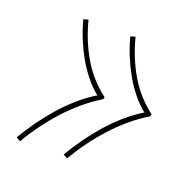

<svg xmlns="http://www.w3.org/2000/svg" viewBox="-94 -680 689 683"><g transform="rotate(20 250.0 -339.0)"><path d="M227 -94 211 -103Q231 -137 254.5 -170Q278 -203 304.5 -233.5Q331 -264 361.5 -291Q392 -318 427 -340H431Q404 -362 382 -389.5Q360 -417 343 -447.5Q326 -478 312.5 -511Q299 -544 290 -579L308 -584Q317 -548 330.5 -514.5Q344 -481 362 -450Q380 -419 403.5 -392.5Q427 -366 456 -344L454 -336Q418 -314 386 -287Q354 -260 325.5 -228.5Q297 -197 272.5 -163.5Q248 -130 227 -94ZM49 -94 33 -103Q53 -137 76.5 -170Q100 -203 126.5 -233.5Q153 -264 183.5 -291Q214 -318 249 -340H253Q226 -362 204 -389.5Q182 -417 165 -447.5Q148 -478 134.5 -511Q121 -544 112 -579L130 -584Q139 -548 152.5 -514.5Q166 -481 184 -450Q202 -419 225.5 -392.5Q249 -366 278 -344L276 -336Q240 -314 208 -287Q176 -260 147.5 -228.5Q119 -197 94.5 -163.5Q70 -130 49 -94Z"/></g></svg>

Font: Iosevka Term Curly Th Obl
Style: Regular
Weight: 100
Italic angle: -9°
Designer: Belleve Invis
Foundry: Belleve Invis
Version: Version 32.3.0